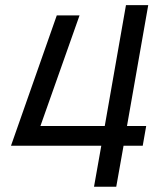

<svg xmlns="http://www.w3.org/2000/svg" viewBox="-20 -713 626 733"><path d="M22 -156.7H366.7L338.9 0H423.8L451.7 -156.7H524.9L538.1 -231.9H464.8L545.9 -693.4H460.9L379.9 -231.9H134.3L283.7 -654.3H196.8Z"/></svg>

Font: Cascadia Mono SemiLight
Style: Italic
Weight: 350
Italic angle: -10°
Monospace: yes
Designer: Aaron Bell
Foundry: Saja Typeworks
Version: Version 2404.023